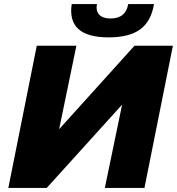

<svg xmlns="http://www.w3.org/2000/svg" viewBox="-20 -925 871 945"><path d="M21 0 161 -700H356L271 -289L642 -700H831L691 0H496L581 -410L210 0ZM515 -741Q308 -741 333 -905H457Q451 -870 469 -852Q487 -834 524 -834Q599 -834 611 -905H738Q724 -820 670 -780.5Q616 -741 515 -741Z"/></svg>

Font: Montserrat ExtraBold
Style: Italic
Weight: 800
Italic angle: -11.3°
Designer: Julieta Ulanovsky
Foundry: Julieta Ulanovsky
Version: Version 9.000; ttfautohint (v1.8.4.7-5d5b)